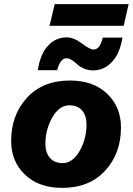

<svg xmlns="http://www.w3.org/2000/svg" viewBox="-20 -900 643 930"><path d="M603 -880 579 -775H220L245 -880ZM573 -718Q561 -641 522.5 -600Q484 -559 431 -559Q407 -559 386.5 -568Q366 -577 354 -588.5Q342 -600 328 -609Q314 -618 302 -618Q272 -618 257 -560H163Q175 -638 212.5 -678.5Q250 -719 303 -719Q337 -719 376.5 -689.5Q416 -660 433 -660Q464 -660 478 -718ZM281 10Q168 10 101 -54Q34 -118 34 -217Q34 -343 110.5 -426.5Q187 -510 319 -510Q432 -510 499 -446Q566 -382 566 -283Q566 -157 489.5 -73.5Q413 10 281 10ZM283 -110Q332 -110 365.5 -168.5Q399 -227 399 -297Q399 -340 377.5 -365Q356 -390 316 -390Q267 -390 233.5 -331.5Q200 -273 200 -203Q200 -160 222 -135Q244 -110 283 -110Z"/></svg>

Font: Elaine Sans
Style: Bold Italic
Weight: 700
Italic angle: -13°
Designer: Wei Huang
Foundry: Wei Huang
Version: Version 2.001;December 24, 2019;FontCreator 12.0.0.2547 64-b